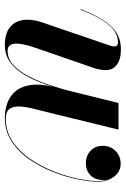

<svg xmlns="http://www.w3.org/2000/svg" viewBox="117 -627 520 794"><g transform="rotate(90 377.0 -230.0)"><path d="M467 10Q433.5 10 404.8 -0.8Q376 -11.5 356.5 -35.2Q337 -59 331.5 -97.8Q326 -136.5 339.5 -192L406 -460H516L447 -178Q439.5 -146.5 431 -114.2Q422.5 -82 420.5 -54.5Q418.5 -27 429.5 -10.5Q440.5 6 471 6Q524 6 565.8 -22.5Q607.5 -51 638.2 -96.2Q669 -141.5 689.2 -193.5Q709.5 -245.5 719.2 -293.2Q729 -341 729 -374Q729 -412.5 707.8 -439.5Q686.5 -466.5 657.5 -466.5V-468Q678.5 -468 693.5 -457Q708.5 -446 716.5 -429.5Q724.5 -413 724.5 -397Q724.5 -362.5 704.5 -343.8Q684.5 -325 655 -325Q624.5 -325 603.8 -344.2Q583 -363.5 583 -394.5Q583 -426.5 604.2 -447.8Q625.5 -469 657.5 -469Q689.5 -469 710.5 -441.5Q731.5 -414 731.5 -374Q731.5 -341 721.8 -292.2Q712 -243.5 691.8 -191.2Q671.5 -139 640.2 -93.2Q609 -47.5 565.8 -18.8Q522.5 10 467 10ZM167.5 10Q120.5 10 94.5 -9.8Q68.5 -29.5 63 -63.5Q57.5 -97.5 71.5 -141L167.5 -422Q169 -426.5 170.5 -432.5Q172 -438.5 172 -443Q172 -458 155 -458Q126.5 -458 102.2 -438.8Q78 -419.5 58 -384.8Q38 -350 20.5 -303L18 -303.5Q37 -353.5 59.5 -391Q82 -428.5 112 -449.2Q142 -470 184.5 -470Q226 -470 248 -453Q270 -436 270 -408.5Q270 -397 267.8 -384Q265.5 -371 262 -360.5L178 -117.5Q157.5 -58.5 160.8 -30Q164 -1.5 190 -1.5Q222 -1.5 247.8 -24.2Q273.5 -47 294.5 -86.8Q315.5 -126.5 332.5 -178Q349.5 -229.5 363.5 -287H366Q356 -245.5 343.5 -203.2Q331 -161 315.2 -122.8Q299.5 -84.5 278.5 -54.5Q257.5 -24.5 230 -7.2Q202.5 10 167.5 10Z"/></g></svg>

Font: Bodoni Moda 72pt SemiBold
Style: Italic
Weight: 600
Italic angle: -13°
Designer: Owen Earl
Foundry: indestructible type
Version: Version 2.004